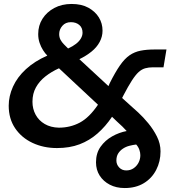

<svg xmlns="http://www.w3.org/2000/svg" viewBox="-20 -734 868 970"><path d="M610 216Q567 216 534.5 199Q502 182 483.5 153Q465 124 465 86Q465 40 488 7.5Q511 -25 546.5 -45Q582 -65 620 -72Q611 -82 598.5 -94.5Q586 -107 571 -120L546 -144Q513 -95 472.5 -59.5Q432 -24 382 -5Q332 14 268 14Q200 14 144.5 -12Q89 -38 56.5 -86Q24 -134 24 -200Q24 -248 45.5 -296Q67 -344 111 -384.5Q155 -425 219 -453Q208 -464 197.5 -480.5Q187 -497 180 -517.5Q173 -538 173 -562Q173 -605 194.5 -639Q216 -673 254 -693.5Q292 -714 342 -714Q392 -714 426.5 -695Q461 -676 479.5 -646Q498 -616 498 -579Q498 -549 483.5 -522Q469 -495 442.5 -473.5Q416 -452 381 -435L528 -299L534 -313Q562 -369 586 -403.5Q610 -438 635 -455Q660 -472 690.5 -478Q721 -484 761 -484H821L806 -394H753Q731 -394 713.5 -389Q696 -384 680.5 -370Q665 -356 646.5 -327.5Q628 -299 603 -251L597 -239L639 -201Q653 -189 678 -166Q703 -143 729 -111.5Q755 -80 773 -44Q791 -8 791 31Q791 82 769 124.5Q747 167 706.5 191.5Q666 216 610 216ZM277 -89Q335 -89 383 -114.5Q431 -140 475 -205L278 -389Q240 -372 209.5 -348Q179 -324 161.5 -292.5Q144 -261 144 -220Q144 -184 160 -154.5Q176 -125 206 -107.5Q236 -90 277 -89ZM618 127Q639 127 655 116Q671 105 680 87.5Q689 70 689 50Q689 37 684 22.5Q679 8 668 -4Q652 -2 634 2.5Q616 7 601 17Q586 27 577 41.5Q568 56 568 77Q568 97 582 112Q596 127 618 127ZM324 -489Q348 -500 364 -512.5Q380 -525 388.5 -539.5Q397 -554 397 -569Q397 -594 380.5 -608Q364 -622 338 -622Q311 -622 295 -603.5Q279 -585 279 -562Q279 -546 285.5 -533.5Q292 -521 303 -510Q314 -499 324 -489Z"/></svg>

Font: MuseoModerno Medium
Style: Italic
Weight: 500
Italic angle: -9°
Designer: Pablo Cosgaya, Héctor Gatti, Marcela Romero, and the Authors of The MuseoModerno Project.
Foundry: Omnibus-Type Team
Version: Version 1.003